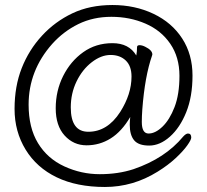

<svg xmlns="http://www.w3.org/2000/svg" viewBox="-20 -730 824 765"><path d="M608 -46Q510 15 398 15Q286 15 206 -23.5Q126 -62 82 -134Q38 -206 38 -296Q38 -386 66.5 -458.5Q95 -531 147 -587.5Q199 -644 268.5 -677Q338 -710 428 -710Q518 -710 591.5 -675Q665 -640 706 -576.5Q747 -513 747 -429Q747 -345 722 -283Q697 -221 657 -185.5Q617 -150 574.5 -150Q532 -150 514.5 -171Q497 -192 497 -233Q497 -248 499 -264Q465 -206 421 -178.5Q377 -151 325 -151Q273 -151 237.5 -190Q202 -229 202 -298.5Q202 -368 231.5 -427Q261 -486 311.5 -522Q362 -558 428 -558Q494 -558 523 -509Q526 -524 526 -542Q526 -550 536 -550Q546 -550 558 -544Q587 -530 587 -513L586 -509Q557 -426 547 -294Q545 -266 545 -244Q545 -198 572 -198Q599 -198 627.5 -225.5Q656 -253 675.5 -303.5Q695 -354 695 -428Q695 -502 658.5 -555.5Q622 -609 559.5 -636Q497 -663 424 -663Q351 -663 292 -634Q233 -605 188 -555Q94 -449 94 -313Q94 -221 131.5 -159.5Q169 -98 236.5 -67Q304 -36 377.5 -36Q451 -36 512 -56Q638 -99 710 -186Q721 -198 729 -198Q742 -198 742 -182Q742 -173 726 -150.5Q710 -128 680 -100Q650 -72 608 -46ZM332 -205Q408 -205 459 -284Q504 -355 504 -425Q504 -467 481 -489Q458 -511 420.5 -511Q383 -511 345.5 -482Q308 -453 285 -405.5Q262 -358 262 -302Q262 -205 332 -205Z"/></svg>

Font: LXGW WenKai TC Light
Style: Regular
Weight: 300
Designer: LXGW / Fontworks Inc.
Foundry: LXGW / Fontworks Inc.
Version: Version 1.330